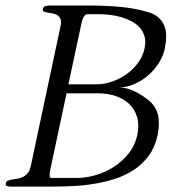

<svg xmlns="http://www.w3.org/2000/svg" viewBox="-20 -687 633 707"><path d="M485.4 -189Q493.2 -226.6 484.9 -255.4Q476.6 -284.2 456.3 -303.7Q436 -323.2 406.2 -333.3Q376.5 -343.3 341.8 -343.3H225.1L165.5 -64Q165 -61.5 164.1 -56.2Q163.1 -50.8 162.8 -45.4Q162.6 -40 163.8 -35.9Q165 -31.7 168.9 -31.7H262.2Q296.4 -31.7 332.5 -42.2Q368.7 -52.7 399.9 -73Q431.2 -93.3 454.1 -122.3Q477.1 -151.4 485.4 -189ZM512.2 -508.3Q517.6 -532.7 512.5 -551.8Q507.3 -570.8 495.1 -584.7Q482.9 -598.6 465.1 -608.2Q447.3 -617.7 426.8 -623.8Q406.2 -629.9 384.8 -632.3Q363.3 -634.8 344.2 -634.8H301.3Q296.4 -634.8 293 -631.1Q289.6 -627.4 286.9 -622.3Q284.2 -617.2 282.7 -611.6Q281.2 -606 280.3 -602.5L231.9 -376.5H335.4Q363.3 -376.5 391.8 -386.2Q420.4 -396 445.1 -413.3Q469.7 -430.7 487.8 -454.8Q505.9 -479 512.2 -508.3ZM560.1 -189Q550.8 -145 527.8 -113.8Q504.9 -82.5 472.9 -61.5Q440.9 -40.5 402.8 -28.3Q364.7 -16.1 325 -9.8Q285.2 -3.4 246.6 -1.7Q208 0 175.3 0H17.6Q11.2 0 5.4 -2.2Q-0.5 -4.4 1.5 -12.7Q2.9 -19 9.3 -21.7Q15.6 -24.4 24.7 -25.9Q33.7 -27.3 44.2 -29.1Q54.7 -30.8 64.5 -35.4Q74.2 -40 82 -49.3Q89.8 -58.6 93.3 -75.2L203.1 -591.3Q206.5 -607.9 202.6 -617.2Q198.7 -626.5 191.2 -631.1Q183.6 -635.7 173.6 -637.5Q163.6 -639.2 155.3 -640.6Q147 -642.1 141.6 -644.5Q136.2 -647 137.7 -653.8Q139.6 -662.1 146.2 -664.3Q152.8 -666.5 159.2 -666.5H310.1Q366.2 -666.5 420.4 -661.9Q474.6 -657.2 524.9 -642.6Q548.3 -635.7 563 -623Q577.6 -610.4 584.7 -593Q591.8 -575.7 591.8 -554.2Q591.8 -532.7 586.9 -508.3Q581.1 -480.5 564.7 -454.8Q548.3 -429.2 525.1 -409.2Q502 -389.2 474.1 -377.2Q446.3 -365.2 418 -365.2Q432.6 -365.2 446.8 -361.3Q460.9 -357.4 474.1 -351.3Q487.3 -345.2 499.3 -337.6Q511.2 -330.1 521.5 -322.3Q553.2 -298.8 561.3 -265.4Q569.3 -231.9 560.1 -189Z"/></svg>

Font: Atsinvsda
Style: Italic
Weight: 400
Italic angle: -12°
Designer: Al Webster
Foundry: Al Webster and Michael Everson
Version: Version 2.000